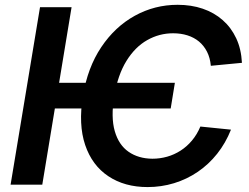

<svg xmlns="http://www.w3.org/2000/svg" viewBox="-20 -757 1020 787"><path d="M696.8 -417.5 679.7 -312.5H177.2L194.3 -417.5ZM971.7 -499.5 844.2 -487.3Q841.3 -520 828.6 -544.9Q815.9 -569.8 795.7 -586.7Q775.4 -603.5 748.3 -612.1Q721.2 -620.6 689.5 -620.6Q632.8 -620.6 583.3 -592.5Q533.7 -564.5 498.3 -507.3Q462.9 -450.2 448.2 -362.8Q434.1 -276.4 450.4 -219.5Q466.8 -162.6 507.1 -134.8Q547.4 -106.9 604.5 -106.4Q635.7 -106.4 665 -114.7Q694.3 -123 720.2 -139.6Q746.1 -156.2 766.8 -180.9Q787.6 -205.6 801.3 -238.3L926.8 -225.6Q904.8 -170.4 870.1 -126.7Q835.4 -83 790.5 -52.5Q745.6 -22 693.4 -6.1Q641.1 9.8 585 9.8Q490.7 9.8 424.1 -34.7Q357.4 -79.1 329.1 -162.8Q300.8 -246.6 319.8 -362.8Q338.9 -480 395 -563.7Q451.2 -647.5 532.5 -692.4Q613.8 -737.3 708 -737.3Q764.2 -737.3 810.8 -721.4Q857.4 -705.6 892.6 -674.8Q927.7 -644 948.2 -600.1Q968.8 -556.2 971.7 -499.5ZM273.4 -727.5 153.3 0H23.4L144 -727.5Z"/></svg>

Font: Inter 20pt SemiBold
Style: Italic
Weight: 600
Italic angle: -9.3988°
Version: Version 4.001;git-66647c0bb